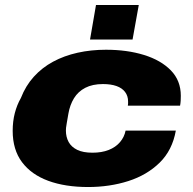

<svg xmlns="http://www.w3.org/2000/svg" viewBox="-20 -740 778 772"><path d="M334 12Q242 12 174 -13Q106 -38 68.5 -88Q31 -138 31 -214Q31 -252 39.5 -285Q48 -318 64 -346Q83 -395 116 -431.5Q149 -468 193.5 -492Q238 -516 292 -528Q346 -540 406 -540Q491 -540 559 -519Q627 -498 667 -457Q707 -416 707 -355Q707 -346 706.5 -335.5Q706 -325 704 -315H494Q495 -319 495 -323.5Q495 -328 495 -332Q495 -354 483 -370Q471 -386 448.5 -394Q426 -402 394 -402Q352 -402 323 -387Q294 -372 277.5 -345Q261 -318 255 -283Q251 -259 248.5 -245.5Q246 -232 245.5 -226Q245 -220 245 -215Q245 -189 256 -169Q267 -149 290.5 -137.5Q314 -126 352 -126Q389 -126 417 -137Q445 -148 462.5 -168.5Q480 -189 485 -215H687Q673 -136 622 -86Q571 -36 496 -12Q421 12 334 12ZM342 -581 366 -720H538L513 -581Z"/></svg>

Font: Archivo SemiExpanded Black
Style: Italic
Weight: 900
Width: 6
Italic angle: -10°
Designer: Hector Gatti
Foundry: Omnibus-Type
Version: Version 2.001